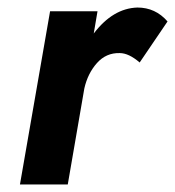

<svg xmlns="http://www.w3.org/2000/svg" viewBox="-20 -490 465 510"><path d="M351 -324Q322 -349 298 -349Q262 -350 237.5 -322.5Q213 -295 204 -255L160 0H33L113 -460H239L229 -401Q280 -468 345 -470Q393 -470 425 -433Z"/></svg>

Font: Jost* 600 Semi
Style: Italic
Weight: 600
Italic angle: -10°
Version: Version 3.500